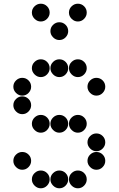

<svg xmlns="http://www.w3.org/2000/svg" viewBox="-20 -1018 640 1036"><path d="M152 -650Q152 -631 166.5 -616.5Q181 -602 200 -602Q220 -602 234 -616.5Q248 -631 248 -650Q248 -670 234 -684Q220 -698 200 -698Q181 -698 166.5 -684Q152 -670 152 -650ZM252 -650Q252 -631 266.5 -616.5Q281 -602 300 -602Q320 -602 334 -616.5Q348 -631 348 -650Q348 -670 334 -684Q320 -698 300 -698Q281 -698 266.5 -684Q252 -670 252 -650ZM352 -650Q352 -631 366.5 -616.5Q381 -602 400 -602Q420 -602 434 -616.5Q448 -631 448 -650Q448 -670 434 -684Q420 -698 400 -698Q381 -698 366.5 -684Q352 -670 352 -650ZM52 -550Q52 -531 66.5 -516.5Q81 -502 100 -502Q120 -502 134 -516.5Q148 -531 148 -550Q148 -570 134 -584Q120 -598 100 -598Q81 -598 66.5 -584Q52 -570 52 -550ZM452 -550Q452 -531 466.5 -516.5Q481 -502 500 -502Q520 -502 534 -516.5Q548 -531 548 -550Q548 -570 534 -584Q520 -598 500 -598Q481 -598 466.5 -584Q452 -570 452 -550ZM52 -450Q52 -431 66.5 -416.5Q81 -402 100 -402Q120 -402 134 -416.5Q148 -431 148 -450Q148 -470 134 -484Q120 -498 100 -498Q81 -498 66.5 -484Q52 -470 52 -450ZM152 -350Q152 -331 166.5 -316.5Q181 -302 200 -302Q220 -302 234 -316.5Q248 -331 248 -350Q248 -370 234 -384Q220 -398 200 -398Q181 -398 166.5 -384Q152 -370 152 -350ZM252 -350Q252 -331 266.5 -316.5Q281 -302 300 -302Q320 -302 334 -316.5Q348 -331 348 -350Q348 -370 334 -384Q320 -398 300 -398Q281 -398 266.5 -384Q252 -370 252 -350ZM352 -350Q352 -331 366.5 -316.5Q381 -302 400 -302Q420 -302 434 -316.5Q448 -331 448 -350Q448 -370 434 -384Q420 -398 400 -398Q381 -398 366.5 -384Q352 -370 352 -350ZM452 -250Q452 -231 466.5 -216.5Q481 -202 500 -202Q520 -202 534 -216.5Q548 -231 548 -250Q548 -270 534 -284Q520 -298 500 -298Q481 -298 466.5 -284Q452 -270 452 -250ZM52 -150Q52 -131 66.5 -116.5Q81 -102 100 -102Q120 -102 134 -116.5Q148 -131 148 -150Q148 -170 134 -184Q120 -198 100 -198Q81 -198 66.5 -184Q52 -170 52 -150ZM452 -150Q452 -131 466.5 -116.5Q481 -102 500 -102Q520 -102 534 -116.5Q548 -131 548 -150Q548 -170 534 -184Q520 -198 500 -198Q481 -198 466.5 -184Q452 -170 452 -150ZM152 -50Q152 -31 166.5 -16.5Q181 -2 200 -2Q220 -2 234 -16.5Q248 -31 248 -50Q248 -70 234 -84Q220 -98 200 -98Q181 -98 166.5 -84Q152 -70 152 -50ZM252 -50Q252 -31 266.5 -16.5Q281 -2 300 -2Q320 -2 334 -16.5Q348 -31 348 -50Q348 -70 334 -84Q320 -98 300 -98Q281 -98 266.5 -84Q252 -70 252 -50ZM352 -50Q352 -31 366.5 -16.5Q381 -2 400 -2Q420 -2 434 -16.5Q448 -31 448 -50Q448 -70 434 -84Q420 -98 400 -98Q381 -98 366.5 -84Q352 -70 352 -50ZM152 -950Q152 -931 166.5 -916.5Q181 -902 200 -902Q220 -902 234 -916.5Q248 -931 248 -950Q248 -970 234 -984Q220 -998 200 -998Q181 -998 166.5 -984Q152 -970 152 -950ZM352 -950Q352 -931 366.5 -916.5Q381 -902 400 -902Q420 -902 434 -916.5Q448 -931 448 -950Q448 -970 434 -984Q420 -998 400 -998Q381 -998 366.5 -984Q352 -970 352 -950ZM252 -850Q252 -831 266.5 -816.5Q281 -802 300 -802Q320 -802 334 -816.5Q348 -831 348 -850Q348 -870 334 -884Q320 -898 300 -898Q281 -898 266.5 -884Q252 -870 252 -850Z"/></svg>

Font: Matrix Sans Print
Style: Regular
Weight: 400
Designer: Brad Neil
Version: Version 1.100